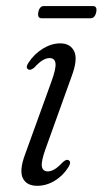

<svg xmlns="http://www.w3.org/2000/svg" viewBox="-20 -592 332 620"><path d="M134.5 -38.5Q144 -38.5 155.5 -45Q167 -51.5 183 -68.5Q194.5 -78.5 201 -75Q211.5 -69.5 201 -52.5Q184 -25 157 -8.5Q130 8 100 8Q66 8 53.8 -16.5Q41.5 -41 61 -93.5L145.5 -327Q161.5 -370.5 159.2 -387.5Q157 -404.5 140 -404.5Q130 -404.5 118.2 -397.8Q106.5 -391 90.5 -373.5Q78.5 -364 72 -367.5Q61 -373 72 -389.5Q90.5 -418 118.5 -435Q146.5 -452 174.5 -452Q207 -452 219.5 -426.5Q232 -401 211.5 -346L127 -111Q112.5 -70.5 115.2 -54.5Q118 -38.5 134.5 -38.5ZM103.8 -553Q107.7 -572.5 122.2 -572.5H279.7Q294.6 -572.5 290.8 -553Q286.6 -533 272 -533H114.5Q100 -533 103.8 -553Z"/></svg>

Font: Fraunces 72pt Soft Light
Style: Italic
Weight: 300
Italic angle: -16°
Version: Version 1.000;[b76b70a41]